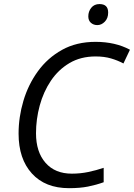

<svg xmlns="http://www.w3.org/2000/svg" viewBox="-20 -934 672 963"><path d="M326.2 9.8Q207 9.8 140.1 -63.7Q73.2 -137.2 73.2 -263.7Q73.2 -346.7 97.4 -428.2Q121.6 -509.8 170.2 -576.7Q218.8 -643.6 291 -683.8Q363.3 -724.1 459.5 -724.1Q558.1 -724.1 631.8 -684.6L599.1 -615.7Q570.8 -630.9 536.9 -640.9Q502.9 -650.9 459.5 -650.9Q384.8 -650.9 328.6 -617.7Q272.5 -584.5 235.1 -528.8Q197.8 -473.1 179.2 -404.5Q160.6 -335.9 160.6 -265.6Q160.6 -171.9 208.3 -117.4Q255.9 -63 340.3 -63Q382.8 -63 422.6 -71.3Q462.4 -79.6 500 -92.3V-20Q461.9 -6.3 421.6 1.7Q381.3 9.8 326.2 9.8ZM468.3 -808.1Q449.2 -808.1 436 -819.6Q422.9 -831.1 422.9 -852.1Q422.9 -876.5 437.7 -895Q452.6 -913.6 479 -913.6Q522.5 -913.6 522.5 -871.1Q522.5 -842.3 505.6 -825.2Q488.8 -808.1 468.3 -808.1Z"/></svg>

Font: Open Sans
Style: Italic
Weight: 400
Italic angle: -12°
Designer: Monotype Design Team
Foundry: Monotype Imaging Inc.
Version: Version 3.000; ttfautohint (v1.8.4)